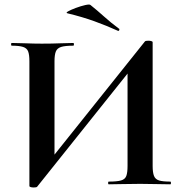

<svg xmlns="http://www.w3.org/2000/svg" viewBox="-20 -815 805 849"><path d="M188 -90 621 -632Q624 -635 636 -635Q642 -635 648.5 -633.5Q655 -632 655 -628V-81Q655 -52 661 -37Q667 -22 683.5 -17Q700 -12 733 -12Q736 -12 736 -6Q736 0 733 0Q707 0 671.5 -1Q636 -2 600 -2Q554 -2 520.5 -1Q487 0 461 0Q458 0 458 -6Q458 -12 461 -12Q497 -12 515 -17Q533 -22 538.5 -37Q544 -52 544 -81V-522L577 -531L144 11Q141 14 129 14Q122 14 116 12.5Q110 11 110 7V-544Q110 -573 104.5 -587.5Q99 -602 82 -607.5Q65 -613 32 -613Q29 -613 29 -619Q29 -625 32 -625Q58 -625 93.5 -623.5Q129 -622 165 -622Q212 -622 245.5 -623.5Q279 -625 304 -625Q307 -625 307 -619Q307 -613 304 -613Q268 -613 250.5 -607.5Q233 -602 227 -587.5Q221 -573 221 -544V-99ZM501 -679Q450 -702 397.5 -721Q345 -740 279 -756Q269 -758 281.5 -765Q294 -772 315.5 -780Q337 -788 356.5 -792.5Q376 -797 380 -793Q410 -769 440 -742Q470 -715 505 -689Q509 -688 507.5 -682.5Q506 -677 501 -679Z"/></svg>

Font: Cormorant Garamond Light
Style: Regular
Weight: 300
Designer: Christian Thalmann (Catharsis Fonts)
Foundry: Catharsis Fonts
Version: Version 4.001